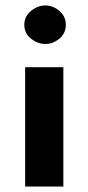

<svg xmlns="http://www.w3.org/2000/svg" viewBox="-20 -683 324 703"><path d="M72 -437H212V0H72ZM69 -592Q69 -623 93.5 -643Q118 -663 146 -663Q174 -663 197.5 -643Q221 -623 221 -592Q221 -561 197.5 -541.5Q174 -522 146 -522Q118 -522 93.5 -541.5Q69 -561 69 -592Z"/></svg>

Font: Reem Kufi Fun
Style: Bold
Weight: 700
Designer: Khaled Hosny
Version: Version 1.005